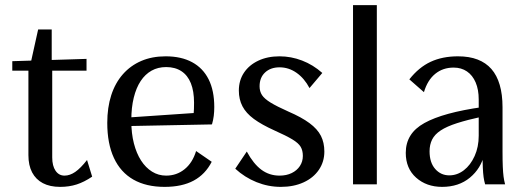

<svg xmlns="http://www.w3.org/2000/svg" viewBox="-20 -720 2048 750"><path d="M215 10Q175 10 147.5 -4.5Q120 -19 105.5 -46.5Q91 -74 91 -114V-444H28V-481L318 -490V-444H184V-105Q184 -72 197 -53Q210 -34 232 -34Q253 -34 274 -48.5Q295 -63 320 -95L340 -30Q309 -9 279.5 0.5Q250 10 215 10ZM100 -474 129 -605H182V-474Z M623 10Q551 10 501 -18.5Q451 -47 425 -103Q399 -159 399 -240Q399 -300 414.5 -348Q430 -396 460 -430Q490 -464 532 -482Q574 -500 627 -500Q688 -500 730.5 -477Q773 -454 795 -410Q817 -366 817 -302Q817 -284 815 -267.5Q813 -251 808 -234L451 -227V-259L774 -281L729 -243Q735 -263 736.5 -277Q738 -291 738 -319Q738 -364 725.5 -395Q713 -426 688.5 -442Q664 -458 629 -458Q597 -458 572 -444Q547 -430 529.5 -403.5Q512 -377 502.5 -338.5Q493 -300 493 -252V-246Q493 -199 503 -160Q513 -121 531 -93Q549 -65 574 -49.5Q599 -34 629 -34Q670 -34 701 -59Q732 -84 746 -130L807 -88Q782 -39 736.5 -14.5Q691 10 623 10Z M1077 10Q1028 10 982 -8.5Q936 -27 899 -61L944 -128Q970 -80 1001 -57Q1032 -34 1072 -34Q1099 -34 1119.5 -44Q1140 -54 1151.5 -71.5Q1163 -89 1163 -111Q1163 -132 1154.5 -146.5Q1146 -161 1122 -175.5Q1098 -190 1053 -210Q1002 -233 971.5 -255.5Q941 -278 927 -305Q913 -332 913 -366Q913 -406 933 -436Q953 -466 989 -483Q1025 -500 1072 -500Q1117 -500 1160 -483.5Q1203 -467 1239 -435L1189 -376Q1169 -414 1138.5 -435.5Q1108 -457 1072 -457Q1037 -457 1015.5 -437Q994 -417 994 -383Q994 -363 1003.5 -348.5Q1013 -334 1037.5 -319Q1062 -304 1107 -284Q1158 -262 1189 -239Q1220 -216 1233.5 -189.5Q1247 -163 1247 -128Q1247 -88 1225.5 -56.5Q1204 -25 1165.5 -7.5Q1127 10 1077 10Z M1359 0V-700H1452V0Z M1707 10Q1646 10 1605.5 -26Q1565 -62 1565 -123Q1565 -161 1583 -190Q1601 -219 1638 -239.5Q1675 -260 1731.5 -275.5Q1788 -291 1866 -302V-265Q1806 -252 1765.5 -239Q1725 -226 1701.5 -210.5Q1678 -195 1668 -175Q1658 -155 1658 -129Q1658 -85 1680 -60Q1702 -35 1735 -35Q1766 -35 1792 -55Q1818 -75 1834 -110.5Q1850 -146 1850 -190V-331Q1850 -370 1838 -398Q1826 -426 1804 -441Q1782 -456 1752 -456Q1710 -456 1680 -431.5Q1650 -407 1636 -360L1579 -410Q1616 -457 1662 -478.5Q1708 -500 1769 -500Q1813 -500 1845.5 -487.5Q1878 -475 1899.5 -450.5Q1921 -426 1932 -388.5Q1943 -351 1943 -301V-127Q1943 -92 1944 -69Q1945 -46 1947 -30.5Q1949 -15 1953 0H1875Q1871 -14 1869 -28.5Q1867 -43 1866 -65.5Q1865 -88 1865 -123L1872 -118Q1859 -62 1815.5 -26Q1772 10 1707 10Z"/></svg>

Font: Sutasoma
Style: Regular
Weight: 400
Designer: Izhar Fathurrohim, Akbar Rohmanto, Arusyal Khofiqoini
Foundry: Kiwari Kolektiv
Version: Version 1.102